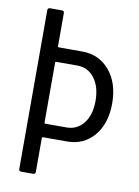

<svg xmlns="http://www.w3.org/2000/svg" viewBox="-81 -755 588 810"><g transform="rotate(10 213.5 -350.0)"><path d="M57 -10V-690Q57 -700 67 -700H118Q128 -700 128 -690V-548Q128 -544 132 -544H232Q305 -544 350 -490.5Q395 -437 395 -350Q395 -264 351 -211.5Q307 -159 235 -159H132Q128 -159 128 -155V-10Q128 0 118 0H67Q57 0 57 -10ZM132 -217H223Q268 -217 296 -252.5Q324 -288 324 -348Q324 -409 296 -445.5Q268 -482 223 -482H132Q128 -482 128 -478V-221Q128 -217 132 -217Z"/></g></svg>

Font: Barlow Condensed
Style: Regular
Weight: 400
Width: 3
Designer: Jeremy Tribby
Foundry: Tribby Type
Version: Version 1.500